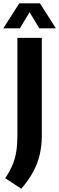

<svg xmlns="http://www.w3.org/2000/svg" viewBox="-50 -969 358 1162"><path d="M78.9 173.5 -18.4 109.5Q9.4 67.9 25.6 29.7Q41.7 -8.6 48.5 -51.5Q55.3 -94.5 55.3 -150V-740H203.1V-151.2Q203.1 -89 190.9 -35.3Q178.8 18.3 151.6 69.2Q124.4 120.1 78.9 173.5ZM-29.9 -797.5 66.7 -948.9H191.7L288.3 -797.5H188L120.3 -910H138.1L70.4 -797.5Z"/></svg>

Font: Encode Sans SC Condensed Thin
Style: Regular
Weight: 100
Width: 3
Designer: Multiple Designers
Foundry: Impallari Type
Version: Version 3.002